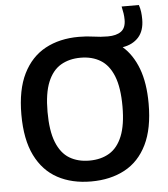

<svg xmlns="http://www.w3.org/2000/svg" viewBox="-59 -941 879 1004"><g transform="rotate(-5 380.0 -439.0)"><path d="M379.5 9.5Q278.5 9.5 203.5 -31Q128.5 -71.5 87 -155.5Q45.5 -239.5 45.5 -370Q45.5 -500.5 87.2 -584.5Q129 -668.5 204 -709Q279 -749.5 379.5 -749.5Q422 -749.5 457.5 -744Q493 -738.5 531.5 -738.5Q577 -738.5 601.8 -756.8Q626.5 -775 626.5 -817.5Q626.5 -835 624 -851.5Q621.5 -868 617 -888H707.5Q714 -868.5 716.2 -850.8Q718.5 -833 718.5 -812Q718.5 -752 687.8 -718Q657 -684 604 -675.5Q656 -630.5 684.8 -554.5Q713.5 -478.5 713.5 -370Q713.5 -239 672.2 -155Q631 -71 555.8 -30.8Q480.5 9.5 379.5 9.5ZM379.5 -100Q440.5 -100 484.5 -126.5Q528.5 -153 552.2 -211.8Q576 -270.5 576 -367Q576 -466.5 552 -526.5Q528 -586.5 484 -613.2Q440 -640 379.5 -640Q319.5 -640 275.2 -613.8Q231 -587.5 207 -528.8Q183 -470 183 -373Q183 -273 207 -213Q231 -153 275 -126.5Q319 -100 379.5 -100Z"/></g></svg>

Font: Encode Sans SmBold
Style: Regular
Weight: 600
Designer: Multiple Designers
Foundry: Impallari Type
Version: Version 3.002; ttfautohint (v1.8.3) -l 8 -r 50 -G 200 -x 14 